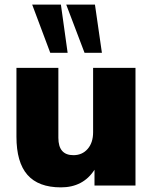

<svg xmlns="http://www.w3.org/2000/svg" viewBox="-20 -801 659 829"><path d="M565 -508V0H388V-68Q339 8 243 8Q146 8 98.5 -46Q51 -100 51 -211V-508H232V-206Q232 -131 297 -131Q335 -131 358.5 -158Q382 -185 382 -230V-508ZM119 -781H243L272 -573H197ZM266 -781H390L420 -573H345Z"/></svg>

Font: Muli Black
Style: Regular
Weight: 900
Designer: Vernon Adams
Foundry: Vernon Adams
Version: Version 2.001